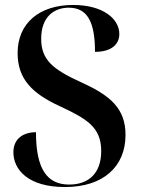

<svg xmlns="http://www.w3.org/2000/svg" viewBox="-20 -744 569 774"><path d="M242 10C397 10 486 -73 486 -200C486 -306 426 -358 310 -411C193 -464 146 -502 146 -588C146 -677 199 -713 257 -713C332 -713 363 -656 363 -535C429 -535 461 -565 461 -607C461 -669 394 -724 275 -724C139 -724 51 -651 51 -530C51 -426 109 -367 223 -315C329 -265 388 -232 388 -135C388 -45 337 0 259 0C172 0 125 -59 125 -211C75 -211 34 -186 34 -130C34 -62 91 10 242 10Z"/></svg>

Font: Noto Serif Display SemiCondensed SemiBold
Style: Regular
Weight: 600
Width: 4
Designer: Monotype Design Team
Foundry: Monotype Imaging Inc.
Version: Version 2.009